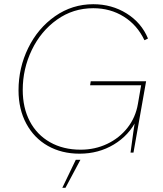

<svg xmlns="http://www.w3.org/2000/svg" viewBox="-20 -725 775 912"><path d="M68 -296Q68 -403 114 -497Q160 -591 241.5 -648Q323 -705 423 -705Q511 -705 581.5 -661Q652 -617 683 -542L666 -534Q632 -606 568 -646Q504 -686 423 -686Q327 -686 250.5 -631.5Q174 -577 131 -487.5Q88 -398 88 -298Q88 -213 121.5 -149Q155 -85 217.5 -49.5Q280 -14 363 -14Q431 -14 489 -41.5Q547 -69 585.5 -118Q624 -167 635 -231L653 -335L662 -320H408L411 -339H674L614 0H600Q615 -114 623 -161L629 -156Q593 -82 520.5 -38.5Q448 5 358 5Q273 5 207.5 -32Q142 -69 105 -137.5Q68 -206 68 -296ZM340 34H362L291 167H276Z"/></svg>

Font: Fixel Italic Variable 20240409 Display Thin
Style: Italic
Weight: 100
Italic angle: -10°
Designer: AlfaBravo + MacPaw
Foundry: Kyrylo Tkachov, Marchela Mozhyna, Serhii Makarenko, Maria Weinstein, Zakhar Kryvoshyya
Version: Version 1.211;Glyphs 3.2 (3225)